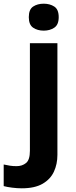

<svg xmlns="http://www.w3.org/2000/svg" viewBox="-84 -780 409 1040"><path d="M72 -687Q72 -729 95.5 -744.5Q119 -760 153 -760Q186 -760 210 -744.5Q234 -729 234 -687Q234 -646 210 -630Q186 -614 153 -614Q119 -614 95.5 -630Q72 -646 72 -687ZM34 240Q9 240 -18.5 236.5Q-46 233 -64 228V111Q-46 115 -30 117.5Q-14 120 6 120Q36 120 57 103Q78 86 78 37V-546H227V59Q227 109 208 150Q189 191 146.5 215.5Q104 240 34 240Z"/></svg>

Font: Noto Sans Bamum
Style: Bold
Weight: 700
Designer: Monotype Design Team
Foundry: Monotype Imaging Inc.
Version: Version 2.002; ttfautohint (v1.8.4.7-5d5b)